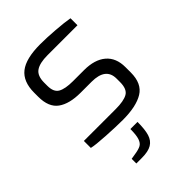

<svg xmlns="http://www.w3.org/2000/svg" viewBox="-217 -636 934 934"><g transform="rotate(-45 250.0 -168.5)"><path d="M54 -8V-56H273Q329 -56 355 -71Q381 -86 381 -134V-158Q381 -233 284 -233H209Q132 -233 90.5 -263Q49 -293 49 -365V-393Q49 -469 93.5 -504Q138 -539 237 -539Q280 -539 338.5 -534.5Q397 -530 430 -524V-476H224Q170 -476 144 -458Q118 -440 118 -393V-371Q118 -328 143.5 -313.5Q169 -299 222 -299H298Q371 -299 411 -265Q451 -231 451 -167V-130Q451 -54 402 -24Q353 6 260 6Q215 6 147 2Q79 -2 54 -8ZM157 170 187 165Q213 161 227 153.5Q241 146 248 125Q255 104 255 63H304Q304 115 295 144.5Q286 174 262.5 188Q239 202 195 202H157Z"/></g></svg>

Font: Exo
Style: Regular
Weight: 400
Designer: Natanael Gama
Foundry: Natanael Gama
Version: Version 1.500; ttfautohint (v1.6)